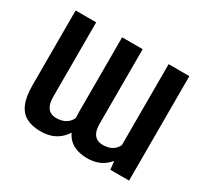

<svg xmlns="http://www.w3.org/2000/svg" viewBox="-149 -939 1229 1158"><g transform="rotate(30 465.5 -359.5)"><path d="M717.8 -123V-727.5H862.3V0H731.9ZM733.9 -246.1 781.2 -247.1Q781.2 -173.3 758.1 -115.2Q734.9 -57.1 689 -23.7Q643.1 9.8 574.2 9.8Q519.5 9.8 479 -11.2Q438.5 -32.2 416.3 -80.1Q394 -127.9 394 -208.5V-727.5H537.1V-208.5Q537.1 -171.4 547.1 -149.2Q557.1 -127 575 -116.9Q592.8 -106.9 615.2 -106.9Q659.7 -106.9 685.8 -125.5Q711.9 -144 723.1 -175.8Q734.4 -207.5 733.9 -246.1ZM410.6 -246.1 459.5 -247.1Q459.5 -172.4 436.3 -114.3Q413.1 -56.2 366.7 -23.2Q320.3 9.8 250 9.8Q190.9 9.8 150.9 -11.5Q110.8 -32.7 90.6 -80.6Q70.3 -128.4 70.3 -208.5V-727.5H213.4V-208.5Q213.9 -171.4 223.6 -149.2Q233.4 -127 251 -116.9Q268.6 -106.9 291 -106.9Q324.7 -106.9 347.9 -117.9Q371.1 -128.9 384.8 -147.9Q398.4 -167 404.5 -192.4Q410.6 -217.8 410.6 -246.1Z"/></g></svg>

Font: Inter 28pt
Style: Bold
Weight: 700
Designer: Rasmus Andersson
Foundry: rsms
Version: Version 4.001;git-66647c0bb